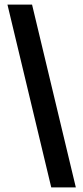

<svg xmlns="http://www.w3.org/2000/svg" viewBox="-20 -763 364 838"><path d="M203.7 55 12.5 -743H119.9L311 55Z"/></svg>

Font: Saira Thin Condensed
Style: Regular
Weight: 100
Width: 3
Version: Version 1.101